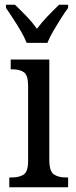

<svg xmlns="http://www.w3.org/2000/svg" viewBox="-20 -786 318 806"><path d="M92 -606Q83 -629 67.5 -655.5Q52 -682 35 -708Q18 -734 5 -753V-766H43Q66 -744 91 -718Q116 -692 135 -665Q155 -692 180 -718Q205 -744 228 -766H266V-753Q252 -734 235.5 -708Q219 -682 203.5 -655.5Q188 -629 179 -606ZM19 0V-41H30Q60 -41 79 -53Q98 -65 98 -110V-425Q98 -470 80.5 -482.5Q63 -495 33 -495H25V-536H187V-115Q187 -67 206 -54Q225 -41 256 -41H266V0Z"/></svg>

Font: Noto Serif Condensed
Style: Regular
Weight: 400
Width: 3
Designer: Monotype Design Team
Foundry: Monotype Imaging Inc.
Version: Version 2.013; ttfautohint (v1.8.4.7-5d5b)